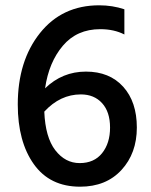

<svg xmlns="http://www.w3.org/2000/svg" viewBox="-20 -691 569 724"><path d="M285 -335Q207 -335 147 -270Q151 -173 188.5 -124.5Q226 -76 280.5 -76Q335 -76 365 -113.5Q395 -151 395 -210Q395 -269 365 -302Q335 -335 285 -335ZM282 13Q168 13 107.5 -72Q47 -157 47 -297Q47 -461 130.5 -566Q214 -671 354 -671Q404 -671 449 -656V-561Q410 -581 358 -581Q270 -581 217 -518.5Q164 -456 150 -358Q215 -421 304 -421Q393 -421 444.5 -364Q496 -307 496 -210Q496 -113 438 -50Q380 13 282 13Z"/></svg>

Font: Hind Kochi Medium
Style: Regular
Weight: 500
Designer: Dhruvi Tolia
Foundry: Indian Type Foundry
Version: Version 0.702;PS 1.0;hotconv 1.0.81;makeotf.lib2.5.63406